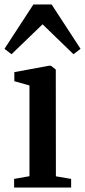

<svg xmlns="http://www.w3.org/2000/svg" viewBox="-35 -837 380 857"><path d="M28 0V-38.5L96.5 -50.5V-455.5L29 -474.5V-515L183 -543.5H192.5L214 -526.5L214.5 -50L282.5 -38.5V0ZM16.5 -595 -15 -619 114 -817H195.5L324.5 -619L293 -595L155 -728.5Z"/></svg>

Font: Merriweather 72pt SemiBold
Style: Regular
Weight: 600
Version: Version 2.100